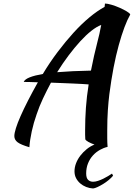

<svg xmlns="http://www.w3.org/2000/svg" viewBox="-20 -756 756 1085"><path d="M401 212Q401 189 410 166Q419 143 434.5 123Q450 103 470.5 86.5Q491 70 514 61Q494 54 479.5 46Q465 38 462 31Q461 18 461 5.5Q461 -7 461 -21Q461 -83 465.5 -147Q470 -211 481 -279Q467 -280 444 -281.5Q421 -283 392.5 -284Q364 -285 331.5 -286.5Q299 -288 268 -289Q244 -244 223 -199.5Q202 -155 187 -110Q170 -62 159.5 -14Q149 34 146 76Q98 62 79.5 48Q61 34 61 13Q61 -3 70 -32Q79 -61 96.5 -100.5Q114 -140 138.5 -188Q163 -236 194 -291Q168 -292 147.5 -292.5Q127 -293 114 -293Q120 -308 148 -319Q176 -330 222 -338Q261 -403 305.5 -462Q350 -521 395 -570.5Q440 -620 485 -657.5Q530 -695 571 -717Q572 -724 572.5 -729Q573 -734 573 -736Q587 -736 610.5 -729Q634 -722 656.5 -712Q679 -702 696.5 -691.5Q714 -681 716 -674Q683 -616 651 -500.5Q619 -385 598 -224Q593 -184 589.5 -133Q586 -82 586 -19Q586 3 586 26Q586 49 588 74Q566 79 544.5 91Q523 103 505.5 122Q488 141 477.5 167Q467 193 467 224Q467 250 478 260.5Q489 271 506 271Q519 271 534 266Q549 261 563.5 254Q578 247 591 239Q604 231 613 225L619 237Q609 249 594 261.5Q579 274 562.5 284Q546 294 531 301Q516 308 506 309Q486 308 467 300.5Q448 293 433.5 280.5Q419 268 410 251Q401 234 401 212ZM532 -525Q536 -539 541.5 -563.5Q547 -588 552 -615Q527 -606 496.5 -582Q466 -558 433.5 -522.5Q401 -487 367.5 -442.5Q334 -398 303 -348Q387 -355 494 -357Q502 -399 511.5 -440.5Q521 -482 532 -525Z"/></svg>

Font: Kaushan Script
Style: Regular
Weight: 400
Designer: Pablo Impallari
Foundry: Pablo Impallari
Version: Version 1.002